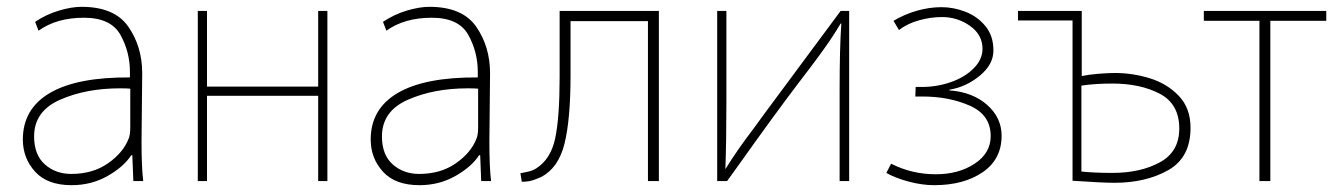

<svg xmlns="http://www.w3.org/2000/svg" viewBox="-20 -508 3924 563"><path d="M395 -93Q395 -17 400 23H371L368 -53H365Q343 -19 295.5 8Q248 35 190 35Q119 35 83 -4.5Q47 -44 47 -99Q47 -189 126.5 -235.5Q206 -282 361 -281V-297Q361 -356 333 -406Q305 -456 226 -456Q146 -456 93 -418L83 -444Q116 -466 153 -477Q190 -488 219 -488Q316 -488 356.5 -429.5Q397 -371 397 -293ZM362 -248Q352 -249 332 -249Q232 -249 156 -215.5Q80 -182 80 -108Q80 -54 111.5 -26Q143 2 189 2Q252 2 296.5 -29Q341 -60 357 -101Q362 -112 362 -134Z M560 -476H587V-254H913V-476H940V23H913V-227H587V23H560Z M1415 -93Q1415 -17 1420 23H1391L1388 -53H1385Q1363 -19 1315.5 8Q1268 35 1210 35Q1139 35 1103 -4.5Q1067 -44 1067 -99Q1067 -189 1146.5 -235.5Q1226 -282 1381 -281V-297Q1381 -356 1353 -406Q1325 -456 1246 -456Q1166 -456 1113 -418L1103 -444Q1136 -466 1173 -477Q1210 -488 1239 -488Q1336 -488 1376.5 -429.5Q1417 -371 1417 -293ZM1382 -248Q1372 -249 1352 -249Q1252 -249 1176 -215.5Q1100 -182 1100 -108Q1100 -54 1131.5 -26Q1163 2 1209 2Q1272 2 1316.5 -29Q1361 -60 1377 -101Q1382 -112 1382 -134Z M1912 -476V23H1880V-446H1653V-287Q1653 -159 1635.5 -87.5Q1618 -16 1567 11Q1564 12 1553.5 16.5Q1543 21 1533 23Q1523 25 1510 25L1506 0Q1510 -1 1525.5 -4Q1541 -7 1552 -14Q1595 -41 1608 -102.5Q1621 -164 1621 -282V-476Z M2110 -210Q2110 -91 2107 -12Q2143 -70 2189 -130L2224 -178L2445 -476H2470V23H2442V-245Q2442 -367 2447 -439H2445Q2423 -402 2398 -367Q2373 -332 2350 -302L2321 -264Q2251 -172 2143 -20L2112 23H2083V-476H2110Z M2683 -253Q2728 -253 2769 -267.5Q2810 -282 2835.5 -308Q2861 -334 2861 -365Q2861 -406 2824.5 -432Q2788 -458 2742 -458Q2709 -458 2675 -448.5Q2641 -439 2616 -420L2600 -447Q2632 -466 2668.5 -476.5Q2705 -487 2741 -487Q2776 -487 2811 -473.5Q2846 -460 2869.5 -431.5Q2893 -403 2893 -360Q2893 -319 2853 -286Q2813 -253 2764 -245V-243Q2832 -238 2874.5 -200.5Q2917 -163 2917 -110Q2917 -41 2861.5 -3Q2806 35 2719 35Q2684 35 2644.5 24.5Q2605 14 2579 -1L2593 -28Q2654 3 2724 3Q2791 3 2838 -28Q2885 -59 2885 -109Q2885 -171 2824 -198Q2763 -225 2685 -225H2664L2665 -253Z M3152 -285Q3170 -289 3199 -291.5Q3228 -294 3249 -294Q3301 -294 3351.5 -278.5Q3402 -263 3436.5 -227Q3471 -191 3471 -133Q3471 -46 3405.5 -9Q3340 28 3248 28Q3212 28 3125 22V-448H2965V-476H3152ZM3151 -5Q3189 -1 3242 -1Q3324 -1 3381 -32Q3438 -63 3438 -131Q3438 -203 3381 -233Q3324 -263 3242 -263Q3192 -263 3151 -257Z M3510 -476H3869V-447H3705V23H3673V-447H3510Z"/></svg>

Font: LINE Seed Sans KR Thin
Style: Regular
Weight: 250
Designer: LINE BX Design & Sandoll Inc & Dalton Maag Ltd
Foundry: Sandoll Inc.
Version: Version 1.000